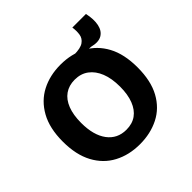

<svg xmlns="http://www.w3.org/2000/svg" viewBox="-164 -774 938 938"><g transform="rotate(-45 305.0 -304.5)"><path d="M458 -492 391 -494 372 -523Q417 -523 437 -537Q457 -551 460.5 -574Q464 -597 460 -623H554Q564 -577 557 -543.5Q550 -510 525.5 -495.5Q501 -481 458 -492ZM291 14Q216 14 157.5 -17Q99 -48 66 -109.5Q33 -171 33 -262Q33 -354 67 -415Q101 -476 159 -506Q217 -536 291 -536Q366 -536 424 -505Q482 -474 515 -413Q548 -352 548 -260Q548 -167 514.5 -106Q481 -45 422.5 -15.5Q364 14 291 14ZM294 -83Q335 -83 363 -103Q391 -123 406 -161.5Q421 -200 421 -254Q421 -311 405 -351Q389 -391 359.5 -413Q330 -435 288 -435Q248 -435 219.5 -415Q191 -395 176 -356.5Q161 -318 161 -263Q161 -178 196.5 -130.5Q232 -83 294 -83Z"/></g></svg>

Font: Bricolage Grotesque 60pt SemiBold
Style: Regular
Weight: 600
Version: Version 1.001;gftools[0.9.33.dev8+g029e19f]